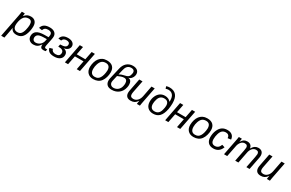

<svg xmlns="http://www.w3.org/2000/svg" viewBox="203 -2533 6878 4538"><g transform="rotate(30 3642.0 -263.5)"><path d="M271 10Q210 10 172.5 -15.5Q135 -41 119 -87H117Q117 -85 115.5 -77Q114 -69 112 -55Q110 -42 98 23.5Q86 89 63 208H-25L97 -420Q102 -448 106.5 -475Q111 -502 114 -528H195Q195 -515 192 -488L187 -450H189Q225 -496 264.5 -517Q304 -538 362 -538Q438 -538 481 -492Q524 -446 524 -365Q524 -266 494 -173Q464 -79 410 -34.5Q356 10 271 10ZM336 -470Q288 -470 253.5 -450.5Q219 -431 195 -391Q170 -349 157 -291Q144 -233 144 -184Q144 -123 175 -89Q206 -55 261 -55Q323 -55 357 -92Q393 -131 412 -209Q432 -292 432 -350Q432 -410 409.5 -440Q387 -470 336 -470Z M1009 5Q963 5 942.5 -14Q922 -33 922 -70L924 -101H921Q901 -71 880.5 -49.5Q860 -28 837.5 -15Q815 -2 789 4Q763 10 732 10Q665 10 621 -31Q578 -71 578 -136Q578 -226 643 -272.5Q708 -319 849 -321L963 -322Q972 -370 972 -384Q972 -429 946 -450Q920 -471 874 -471Q816 -471 786.5 -450.5Q757 -430 744 -387L657 -401Q679 -473 732.5 -505.5Q786 -538 879 -538Q964 -538 1012 -499Q1060 -460 1060 -394Q1060 -363 1051 -317L1014 -133Q1012 -121 1010.5 -110.5Q1009 -100 1009 -90Q1009 -54 1049 -54Q1063 -54 1078 -58L1071 -3Q1037 5 1009 5ZM951 -262 854 -260Q796 -258 762.5 -249Q729 -240 711 -226Q693 -212 682.5 -191Q672 -170 672 -140Q672 -103 695.5 -80Q719 -57 757 -57Q792 -57 822.5 -69Q853 -81 876.5 -101Q900 -121 916 -147Q932 -173 938 -201Z M1299 10Q1215 10 1167 -20Q1119 -50 1106 -114L1188 -136Q1208 -56 1305 -56Q1362 -56 1391.5 -81Q1421 -106 1421 -154Q1421 -199 1385.5 -222Q1350 -245 1272 -245L1286 -310Q1377 -310 1418 -333.5Q1459 -357 1459 -405Q1459 -438 1434.5 -455.5Q1410 -473 1370 -473Q1282 -473 1259 -402L1179 -412Q1197 -475 1245 -506.5Q1293 -538 1378 -538Q1417 -538 1448.5 -529Q1480 -520 1502.5 -503.5Q1525 -487 1537.5 -463.5Q1550 -440 1550 -412Q1550 -383 1538.5 -359.5Q1527 -336 1507 -318.5Q1487 -301 1460.5 -290Q1434 -279 1403 -275V-273Q1454 -268 1484 -234.5Q1514 -201 1514 -153Q1514 -78 1457.5 -34Q1401 10 1299 10Z M1784 -528 1741 -305H1976L2020 -528H2108L2005 0H1917L1964 -241H1728L1681 0H1594L1696 -528Z M2651 -333Q2651 -301 2646 -267.5Q2641 -234 2631.5 -201.5Q2622 -169 2608 -139Q2594 -109 2576 -85Q2540 -37 2487 -13.5Q2434 10 2367 10Q2271 10 2215.5 -47.5Q2160 -105 2160 -205Q2162 -278 2181 -339.5Q2200 -401 2234.5 -445Q2269 -489 2318.5 -513.5Q2368 -538 2433 -538H2440Q2543 -538 2597 -485Q2651 -432 2651 -333ZM2561 -333Q2561 -473 2440 -473Q2374 -473 2334 -439Q2295 -405 2272 -336Q2250 -270 2250 -203Q2250 -131 2281 -93Q2312 -55 2372 -55Q2422 -55 2452.5 -72Q2483 -89 2506 -125Q2529 -161 2543.5 -216.5Q2558 -272 2561 -333Z M3075 -432Q3101 -432 3119.5 -421.5Q3138 -411 3150 -392.5Q3162 -374 3168 -349.5Q3174 -325 3174 -297Q3174 -278 3171.5 -258.5Q3169 -239 3164 -219Q3153 -169 3128 -127Q3103 -85 3066 -54.5Q3029 -24 2980.5 -7Q2932 10 2872 10Q2787 10 2744 -32Q2701 -74 2701 -146Q2701 -162 2702.5 -178.5Q2704 -195 2709 -213L2779 -517Q2790 -565 2812 -605.5Q2834 -646 2866 -674.5Q2898 -703 2939.5 -719Q2981 -735 3032 -735Q3076 -735 3107.5 -724Q3139 -713 3159 -694.5Q3179 -676 3188.5 -651.5Q3198 -627 3198 -599Q3198 -581 3193 -558Q3183 -516 3152 -479.5Q3121 -443 3075 -434ZM2789 -190Q2784 -168 2784 -153Q2784 -108 2812 -80Q2840 -52 2888 -52Q2919 -52 2948.5 -62Q2978 -72 3002.5 -91.5Q3027 -111 3045 -140Q3063 -169 3071 -206Q3080 -246 3080 -279Q3080 -329 3058.5 -357.5Q3037 -386 2991 -386Q2953 -386 2909 -371Q2865 -356 2822 -336ZM2834 -387Q2866 -405 2892.5 -415.5Q2919 -426 2951 -432Q2994 -440 3021 -450Q3048 -460 3065 -474Q3082 -488 3091.5 -508Q3101 -528 3107 -556Q3112 -578 3112 -595Q3112 -611 3107.5 -625Q3103 -639 3092.5 -649.5Q3082 -660 3064 -666.5Q3046 -673 3019 -673Q2982 -673 2956 -660Q2930 -647 2912 -626Q2894 -605 2883 -578Q2872 -551 2866 -523Z M3408 -528 3346 -213Q3337 -169 3337 -140Q3337 -59 3425 -59Q3486 -59 3533 -105Q3580 -151 3596 -232L3653 -528H3741L3660 -113Q3655 -90 3650.5 -61.5Q3646 -33 3641 0H3558Q3558 -2 3559.5 -11.5Q3561 -21 3563 -37Q3568 -71 3572 -90H3570Q3530 -34 3489 -12.5Q3448 9 3392 9Q3320 9 3283.5 -26.5Q3247 -62 3247 -129Q3247 -163 3257 -209L3319 -528Z M4001 10Q3953 10 3914.5 -5Q3876 -20 3849 -48Q3822 -76 3808 -115.5Q3794 -155 3794 -204Q3794 -283 3825 -352Q3857 -424 3912.5 -462Q3968 -500 4043 -500Q4092 -500 4135 -480.5Q4178 -461 4201 -428L4202 -464Q4202 -561 4159.5 -612Q4117 -663 4039 -663Q4004 -663 3968 -649L3948 -709Q3989 -725 4037 -725Q4158 -725 4220 -652Q4282 -579 4282 -430Q4282 -359 4267 -268Q4239 -126 4175 -58Q4111 10 4001 10ZM4006 -55Q4066 -55 4105 -88Q4144 -121 4162 -191Q4181 -260 4181 -307Q4181 -437 4056 -437Q3998 -437 3961 -407Q3923 -377 3904 -313Q3884 -248 3884 -192Q3884 -126 3914.5 -90.5Q3945 -55 4006 -55Z M4521 -528 4478 -305H4713L4757 -528H4845L4742 0H4654L4701 -241H4465L4418 0H4331L4433 -528Z M5388 -333Q5388 -301 5383 -267.5Q5378 -234 5368.5 -201.5Q5359 -169 5345 -139Q5331 -109 5313 -85Q5277 -37 5224 -13.5Q5171 10 5104 10Q5008 10 4952.5 -47.5Q4897 -105 4897 -205Q4899 -278 4918 -339.5Q4937 -401 4971.5 -445Q5006 -489 5055.5 -513.5Q5105 -538 5170 -538H5177Q5280 -538 5334 -485Q5388 -432 5388 -333ZM5298 -333Q5298 -473 5177 -473Q5111 -473 5071 -439Q5032 -405 5009 -336Q4987 -270 4987 -203Q4987 -131 5018 -93Q5049 -55 5109 -55Q5159 -55 5189.5 -72Q5220 -89 5243 -125Q5266 -161 5280.5 -216.5Q5295 -272 5298 -333Z M5649 -60Q5750 -60 5790 -172L5866 -148Q5807 10 5647 10Q5553 10 5503 -43Q5453 -96 5453 -193Q5453 -290 5488 -374Q5524 -459 5582 -498.5Q5640 -538 5725 -538Q5809 -538 5856.5 -496.5Q5904 -455 5909 -383L5822 -371Q5819 -419 5793 -444Q5767 -469 5722 -469Q5660 -469 5623 -436Q5585 -402 5564 -331Q5543 -260 5543 -190Q5543 -60 5649 -60Z M6242 0 6303 -310Q6315 -371 6315 -395Q6315 -431 6296.5 -450.5Q6278 -470 6236 -470Q6207 -470 6182 -457.5Q6157 -445 6137 -421.5Q6117 -398 6102.5 -366Q6088 -334 6082 -295L6024 0H5937L6018 -416Q6023 -439 6027.5 -467Q6032 -495 6037 -528H6120Q6120 -523 6114 -490L6106 -438H6108Q6143 -494 6179 -516Q6215 -538 6265 -538Q6325 -538 6359 -508.5Q6393 -479 6400 -424Q6441 -488 6480 -513Q6519 -538 6570 -538Q6636 -538 6671.5 -502Q6707 -466 6707 -399Q6707 -383 6704 -363.5Q6701 -344 6696 -319L6634 0H6547L6608 -310Q6620 -371 6620 -395Q6620 -431 6601.5 -450.5Q6583 -470 6541 -470Q6512 -470 6487 -457.5Q6462 -445 6442 -422.5Q6422 -400 6407.5 -367.5Q6393 -335 6387 -296L6329 0Z M6956 -528 6894 -213Q6885 -169 6885 -140Q6885 -59 6973 -59Q7034 -59 7081 -105Q7128 -151 7144 -232L7201 -528H7289L7208 -113Q7203 -90 7198.5 -61.5Q7194 -33 7189 0H7106Q7106 -2 7107.5 -11.5Q7109 -21 7111 -37Q7116 -71 7120 -90H7118Q7078 -34 7037 -12.5Q6996 9 6940 9Q6868 9 6831.5 -26.5Q6795 -62 6795 -129Q6795 -163 6805 -209L6867 -528Z"/></g></svg>

Font: Libra Sans Modern
Style: Italic
Weight: 400
Italic angle: -12°
Foundry: Stefan Peev, Context Ltd
Version: Version 1.000